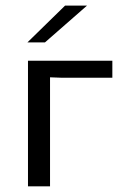

<svg xmlns="http://www.w3.org/2000/svg" viewBox="-20 -660 430 680"><path d="M77.1 -509.8 210.4 -640.1H288.1L139.2 -509.8ZM79.1 0V-444.8H377.9V-384.8H194.8L157.2 -386.2V0Z"/></svg>

Font: CMU Sans Serif
Style: Medium
Weight: 500
Version: Version 0.7.0